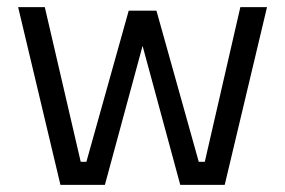

<svg xmlns="http://www.w3.org/2000/svg" viewBox="-20 -520 802 540"><path d="M150 0H275L381 -391L487 0H612L731 -500H656L556 -65H539L420 -490H342L223 -65H207L106 -500H31Z"/></svg>

Font: Sunflower Light
Style: Regular
Weight: 300
Designer: JIKJI
Foundry: JIKJI
Version: Version 1.00